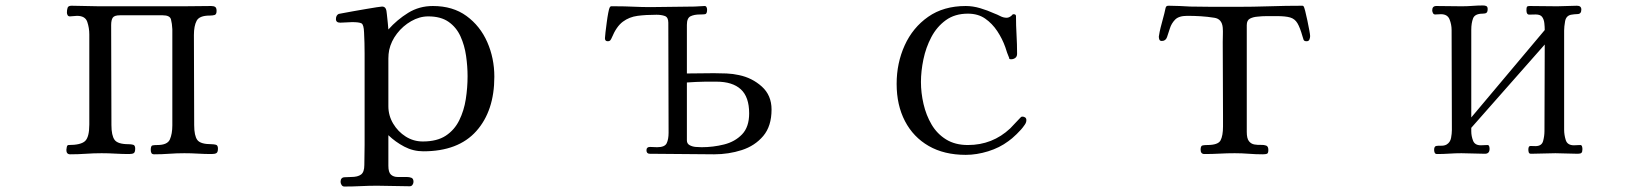

<svg xmlns="http://www.w3.org/2000/svg" viewBox="-20 -563 6040 703"><path d="M778 -19Q778 -6 772.5 -2.5Q767 1 755 1Q730 1 705 -0.5Q680 -2 655 -2Q627 -2 599.5 0Q572 2 545 2Q537 2 534.5 -2.5Q532 -7 532 -14Q532 -29 538 -30.5Q544 -32 556 -32Q593 -32 602 -52.5Q611 -73 611 -104V-456Q610 -477 606 -492Q602 -507 576 -507H419Q399 -507 393 -498.5Q387 -490 387 -471Q387 -380 387.5 -288.5Q388 -197 388 -105Q388 -67 399.5 -51Q411 -35 451 -35Q460 -35 467.5 -33Q475 -31 475 -19Q475 -6 470 -2.5Q465 1 453 1Q428 1 402.5 -0.5Q377 -2 352 -2Q323 -2 294.5 0Q266 2 237 2Q223 2 223 -14Q223 -17 224.5 -24.5Q226 -32 231 -32Q276 -32 291.5 -46.5Q307 -61 307 -107V-437Q307 -461 299.5 -483Q292 -505 262 -505Q255 -505 249 -504Q243 -503 236 -503Q230 -503 227.5 -507.5Q225 -512 225 -517Q225 -527 227.5 -534.5Q230 -542 242 -542Q267 -542 292.5 -541Q318 -540 343 -540H650Q676 -540 701.5 -540.5Q727 -541 753 -541Q763 -541 768 -537.5Q773 -534 773 -523Q773 -510 765.5 -508Q758 -506 748 -506Q710 -506 700 -487Q690 -468 690 -435Q690 -353 690.5 -270.5Q691 -188 691 -105Q691 -66 702.5 -50.5Q714 -35 754 -35Q763 -35 770.5 -33Q778 -31 778 -19Z M1692 -284Q1692 -320 1686.5 -358.5Q1681 -397 1666 -430Q1651 -463 1622.5 -483Q1594 -503 1548 -503Q1516 -503 1485.5 -485.5Q1455 -468 1433.5 -440Q1412 -412 1405 -380Q1402 -365 1402 -349Q1402 -333 1402 -317Q1402 -281 1402 -245.5Q1402 -210 1402 -174Q1402 -140 1419.5 -110.5Q1437 -81 1465.5 -63Q1494 -45 1528 -45Q1580 -45 1612 -66Q1644 -87 1661.5 -122.5Q1679 -158 1685.5 -200Q1692 -242 1692 -284ZM1790 -282Q1790 -157 1724 -83Q1658 -9 1530 -9Q1493 -9 1460.5 -26Q1428 -43 1402 -68V44Q1402 68 1411.5 76.5Q1421 85 1436 85Q1451 85 1469 85Q1479 85 1486.5 88Q1494 91 1494 103Q1494 108 1490.5 113.5Q1487 119 1480 119Q1450 119 1420.5 118Q1391 117 1361 117Q1331 117 1301 118.5Q1271 120 1241 120Q1234 120 1230.5 114Q1227 108 1227 103Q1227 87 1241 86Q1255 85 1266 85Q1290 85 1302 76Q1314 67 1314 41Q1314 22 1314.5 4Q1315 -14 1315 -33V-291Q1315 -329 1315 -367.5Q1315 -406 1313 -444Q1312 -473 1303.5 -477.5Q1295 -482 1269 -482Q1259 -482 1248 -481Q1237 -480 1226 -480Q1210 -480 1210 -493Q1210 -507 1220 -512Q1221 -512 1236 -515Q1251 -518 1274 -522Q1297 -526 1320 -530Q1343 -534 1359.5 -536.5Q1376 -539 1379 -539Q1389 -539 1393 -530Q1395 -527 1396.5 -511Q1398 -495 1400 -478Q1402 -461 1402 -455Q1434 -491 1474.5 -516Q1515 -541 1565 -541Q1638 -541 1688 -504.5Q1738 -468 1764 -409Q1790 -350 1790 -282Z M2723 -148Q2723 -208 2692.5 -236Q2662 -264 2603 -264H2563Q2546 -264 2529 -263Q2512 -262 2495 -261V-49Q2495 -37 2505 -31.5Q2515 -26 2527.5 -25Q2540 -24 2549 -24Q2591 -24 2631 -34Q2671 -44 2697 -71Q2723 -98 2723 -148ZM2805 -162Q2805 -101 2774.5 -65Q2744 -29 2696 -13.5Q2648 2 2595 2Q2536 2 2477 1Q2418 0 2359 0Q2347 0 2347 -13Q2347 -25 2360 -25Q2367 -25 2373 -24.5Q2379 -24 2386 -24Q2414 -24 2421 -38.5Q2428 -53 2428 -77Q2428 -178 2427.5 -279Q2427 -380 2427 -480Q2427 -500 2414 -504.5Q2401 -509 2384 -509Q2345 -509 2314.5 -505Q2284 -501 2260.5 -483.5Q2237 -466 2220 -425Q2218 -420 2215 -416Q2212 -412 2205 -412Q2195 -412 2195 -423Q2195 -429 2197 -445Q2199 -461 2201.5 -480.5Q2204 -500 2207 -515.5Q2210 -531 2212 -535Q2215 -540 2217 -540H2235Q2267 -540 2299 -538.5Q2331 -537 2362 -537Q2403 -537 2443 -538Q2483 -539 2523 -539Q2532 -539 2541.5 -540Q2551 -541 2560 -541Q2565 -541 2567 -536.5Q2569 -532 2569 -528Q2569 -512 2561.5 -511Q2554 -510 2543 -510Q2522 -510 2508.5 -503.5Q2495 -497 2495 -472V-294Q2520 -294 2544.5 -294.5Q2569 -295 2594 -295Q2617 -295 2640.5 -294Q2664 -293 2686 -288Q2734 -278 2769.5 -246Q2805 -214 2805 -162Z M3738 -123Q3738 -117 3735.5 -112Q3733 -107 3729 -102Q3721 -90 3702.5 -72Q3684 -54 3672 -46Q3640 -22 3598 -9Q3556 4 3516 4Q3437 4 3380.5 -28.5Q3324 -61 3293.5 -119.5Q3263 -178 3263 -256Q3263 -332 3292.5 -397Q3322 -462 3378.5 -501.5Q3435 -541 3516 -541Q3542 -541 3569 -533Q3596 -525 3620 -514Q3631 -510 3642.5 -504Q3654 -498 3666 -498Q3671 -498 3676 -500.5Q3681 -503 3685 -507Q3687 -511 3691 -511Q3700 -511 3700 -504Q3700 -470 3702 -435.5Q3704 -401 3704 -366Q3704 -356 3697.5 -351Q3691 -346 3682 -346Q3674 -346 3675 -351Q3671 -360 3667.5 -370Q3664 -380 3661 -390Q3650 -421 3631.5 -449Q3613 -477 3587 -495Q3561 -513 3524 -513Q3476 -513 3443 -489Q3410 -465 3390 -427Q3370 -389 3361 -345.5Q3352 -302 3352 -263Q3352 -223 3361.5 -182Q3371 -141 3391 -107Q3411 -73 3444 -52.5Q3477 -32 3524 -32Q3614 -32 3679 -93Q3688 -102 3696.5 -111.5Q3705 -121 3715 -131Q3717 -133 3718.5 -134.5Q3720 -136 3724 -136Q3729 -136 3733.5 -133Q3738 -130 3738 -123Z M4777 -431Q4777 -425 4774.5 -418.5Q4772 -412 4764 -412Q4755 -412 4753 -417.5Q4751 -423 4749 -430Q4740 -462 4730.5 -478Q4721 -494 4704 -499Q4687 -504 4655 -504Q4637 -504 4619 -504Q4601 -504 4584 -502Q4569 -501 4557 -495Q4545 -489 4545 -471V-80Q4545 -56 4553 -46Q4561 -36 4573 -34Q4585 -32 4596.5 -32.5Q4608 -33 4616 -30Q4624 -27 4624 -14Q4624 -2 4619 0Q4614 2 4603 2Q4578 2 4552.5 0Q4527 -2 4501 -2Q4473 -2 4445.5 -0.5Q4418 1 4390 1Q4376 1 4376 -15Q4376 -29 4383 -30.5Q4390 -32 4400 -32Q4440 -32 4449 -49Q4458 -66 4458 -100V-139Q4458 -207 4457.5 -274.5Q4457 -342 4457 -409Q4457 -423 4457.5 -436Q4458 -449 4457 -462Q4454 -494 4426 -498Q4401 -502 4376.5 -503.5Q4352 -505 4327 -505Q4296 -505 4282.5 -491Q4269 -477 4263.5 -459Q4258 -441 4253 -427Q4248 -413 4234 -413Q4227 -413 4225 -418Q4223 -423 4223 -429Q4223 -432 4226 -446.5Q4229 -461 4234 -479Q4239 -497 4243 -513Q4247 -529 4248 -535Q4250 -540 4252.5 -541Q4255 -542 4260 -542Q4280 -542 4299.5 -541Q4319 -540 4338 -539Q4380 -538 4422.5 -538Q4465 -538 4507 -538Q4568 -538 4628 -540Q4688 -542 4749 -542Q4751 -542 4753 -540Q4755 -538 4759 -522.5Q4763 -507 4767 -487.5Q4771 -468 4774 -452Q4777 -436 4777 -431Z M5774 -17Q5774 -7 5770.5 -3.5Q5767 0 5757 0Q5736 0 5715.5 -1Q5695 -2 5675 -2Q5653 -2 5630.5 -1Q5608 0 5586 0Q5579 0 5577.5 -5Q5576 -10 5576 -15Q5576 -29 5584 -28.5Q5592 -28 5602 -28Q5625 -28 5630 -46.5Q5635 -65 5635 -83L5636 -400L5367 -95V-82Q5367 -65 5373.5 -48Q5380 -31 5402 -31Q5408 -31 5413.5 -31.5Q5419 -32 5426 -32Q5431 -32 5432.5 -27.5Q5434 -23 5434 -18Q5434 0 5417 0Q5395 0 5374 -1Q5353 -2 5331 -2Q5309 -2 5286.5 -0.5Q5264 1 5242 1Q5235 1 5233 -4Q5231 -9 5231 -14Q5231 -27 5238.5 -28.5Q5246 -30 5257 -29.5Q5268 -29 5277 -34Q5290 -42 5293 -58Q5296 -74 5296 -87Q5296 -179 5295.5 -270.5Q5295 -362 5295 -453Q5295 -473 5287.5 -492Q5280 -511 5256 -511Q5250 -511 5245 -510.5Q5240 -510 5235 -510Q5229 -510 5226.5 -515.5Q5224 -521 5224 -525Q5224 -541 5239 -541Q5262 -541 5285.5 -540.5Q5309 -540 5332 -540Q5352 -540 5371.5 -541.5Q5391 -543 5410 -543Q5418 -543 5422.5 -540.5Q5427 -538 5427 -530Q5427 -520 5423 -516.5Q5419 -513 5409 -513Q5380 -513 5373.5 -495.5Q5367 -478 5367 -454V-133L5636 -453Q5636 -465 5634.5 -478.5Q5633 -492 5626.5 -501Q5620 -510 5603 -510Q5591 -510 5580 -509.5Q5569 -509 5569 -525Q5569 -534 5570.5 -537.5Q5572 -541 5582 -541Q5607 -541 5632 -540.5Q5657 -540 5682 -540Q5700 -540 5718 -541Q5736 -542 5754 -542Q5770 -542 5770 -528Q5770 -512 5756.5 -511.5Q5743 -511 5732 -509Q5714 -505 5710.5 -485Q5707 -465 5707 -451V-88Q5707 -69 5713 -50Q5719 -31 5743 -31Q5748 -31 5754 -31.5Q5760 -32 5766 -32Q5771 -32 5772.5 -27Q5774 -22 5774 -17Z"/></svg>

Font: Kaisei Tokumin
Style: Regular
Weight: 400
Designer: Font-Kai, 金井和夫
Foundry: KAZUO KANAI
Version: Version 5.003